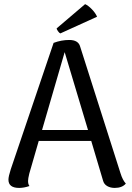

<svg xmlns="http://www.w3.org/2000/svg" viewBox="-20 -901 639 932"><path d="M272.9 -738.8Q267.6 -740.7 261.2 -750Q254.9 -759.3 254.9 -763.2L393.1 -880.9Q408.7 -874 426.3 -855.7Q443.8 -837.4 451.2 -819.8ZM564.9 -60.1Q575.2 -26.9 590.8 -9.8Q572.8 11.2 537.1 11.2Q515.6 11.2 500 2Q484.4 -7.3 480 -24.9L422.9 -216.8H168L122.1 -58.1Q116.2 -33.7 116.2 -22.9Q116.2 -6.3 123 2Q96.2 11.2 73.2 11.2Q21 11.2 21 -28.8Q21 -44.4 32.2 -79.1L240.2 -692.9Q277.8 -707 315.9 -707Q360.4 -707 369.1 -674.8ZM184.1 -270H407.2L293.9 -647.9Z"/></svg>

Font: Arima Madurai Medium
Style: Regular
Weight: 500
Designer: Joana Correia and Natanael Gama
Foundry: NDISCOVER
Version: Version 1.019;PS 001.019;hotconv 1.0.88;makeotf.lib2.5.64775